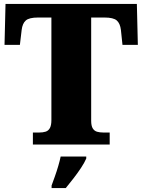

<svg xmlns="http://www.w3.org/2000/svg" viewBox="-20 -734 722 975"><path d="M147 0V-61H179Q198 -61 212 -65.5Q226 -70 233.5 -84Q241 -98 241 -125V-645H173Q128 -645 111 -630Q94 -615 90 -582L81 -506H3L8 -714H675L680 -506H602L594 -582Q590 -615 573 -630Q556 -645 511 -645H443V-121Q443 -95 451 -82Q459 -69 473 -65Q487 -61 505 -61H537V0ZM242 208Q249 189 258.5 162.5Q268 136 276 108.5Q284 81 288 61H418V71Q409 92 391.5 118.5Q374 145 353 172Q332 199 314 221H242Z"/></svg>

Font: Noto Serif Gujarati Black
Style: Regular
Weight: 900
Version: Version 2.102